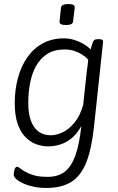

<svg xmlns="http://www.w3.org/2000/svg" viewBox="-20 -719 586 951"><path d="M210 212Q177 212 148 206Q119 200 96.5 190Q74 180 61 168.5Q48 157 48 147Q48 132 52.5 119.5Q57 107 64 107Q71 107 86.5 119.5Q102 132 133.5 144.5Q165 157 216 157Q267 157 300 132Q333 107 353 52Q373 -3 383 -95Q362 -57 335.5 -35Q309 -13 279 -3.5Q249 6 219 6Q188 6 158.5 -5Q129 -16 105 -41Q81 -66 67 -107Q53 -148 53 -207Q53 -275 69 -333.5Q85 -392 116 -436Q147 -480 192.5 -504.5Q238 -529 296 -529Q321 -529 344 -522.5Q367 -516 389 -504Q411 -492 429 -474Q431 -483 434 -492.5Q437 -502 439 -508Q443 -518 448 -521.5Q453 -525 464 -525H472Q484 -525 488 -520.5Q492 -516 490 -507L446 -95Q434 18 407.5 85Q381 152 333 182Q285 212 210 212ZM231 -49Q259 -49 290 -63.5Q321 -78 348.5 -111Q376 -144 392 -199L410 -367Q412 -382 414 -395.5Q416 -409 417 -423Q405 -437 387 -448.5Q369 -460 347.5 -467Q326 -474 300 -474Q248 -474 213.5 -451.5Q179 -429 158.5 -392Q138 -355 129 -307.5Q120 -260 120 -210Q120 -153 134.5 -117.5Q149 -82 173.5 -65.5Q198 -49 231 -49ZM307 -595Q289 -595 281.5 -599.5Q274 -604 275 -613L282 -681Q283 -689 291.5 -694Q300 -699 318 -699Q337 -699 344 -694.5Q351 -690 350 -681L342 -613Q342 -605 333.5 -600Q325 -595 307 -595Z"/></svg>

Font: Asap Light
Style: Italic
Weight: 300
Italic angle: -6°
Designer: Pablo Cosgaya
Foundry: Omnibus-Type
Version: Version 3.001